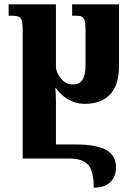

<svg xmlns="http://www.w3.org/2000/svg" viewBox="-20 -734 635 889"><path d="M302 0H85V-598Q85 -638 75.5 -649.5Q66 -661 41 -661H20V-714H239V-428Q239 -398 262 -370.5Q285 -343 316 -343Q349 -343 362.5 -365.5Q376 -388 376 -433V-598Q376 -626 371.5 -639.5Q367 -653 358.5 -657Q350 -661 334 -661H314V-714H531V-430Q531 -339 489 -296Q447 -253 372 -253Q334 -253 299.5 -271.5Q265 -290 239 -326H236Q239 -302 239 -265V-65H331Q426 -65 471.5 -40Q517 -15 517 42Q517 84 490.5 109.5Q464 135 414 135Q414 58 388 29Q362 0 302 0Z"/></svg>

Font: Noto Serif Georgian Bold Cond
Style: Regular
Weight: 700
Width: 3
Designer: Monotype Design team
Foundry: Monotype Imaging Inc.
Version: Version 1.000